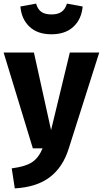

<svg xmlns="http://www.w3.org/2000/svg" viewBox="-26 -822 570 1064"><path d="M355 1Q323 104 250.5 159.5Q178 215 56 222L39 111Q115 101 151.5 77Q188 53 210 0H156L-6 -531H162L257 -101L361 -531H524ZM87 -786 174 -802Q183 -770 203.5 -756Q224 -742 259 -742Q294 -742 314.5 -756Q335 -770 345 -802L432 -786Q426 -716 381 -674Q336 -632 259 -632Q182 -632 137.5 -674Q93 -716 87 -786Z"/></svg>

Font: FiraGOUPP
Style: Bold
Weight: 700
Designer: bBox Type
Foundry: bBox Type GmbH
Version: Version 1.001